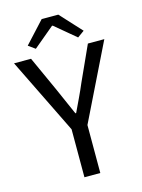

<svg xmlns="http://www.w3.org/2000/svg" viewBox="-126 -910 728 982"><g transform="rotate(-15 238.0 -419.0)"><path d="M194 -838 90 -725 126 -699 236 -791H240L350 -699L386 -725L282 -838ZM196 -254V0H280V-254L477 -656H390L306 -471C286 -423 263 -377 240 -328H236C214 -377 194 -423 173 -471L89 -656H-1Z"/></g></svg>

Font: Cambridge Sans
Style: Regular
Weight: 400
Version: Version 2.020;PS 002.020;hotconv 1.0.88;makeotf.lib2.5.64775